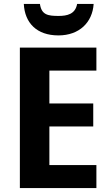

<svg xmlns="http://www.w3.org/2000/svg" viewBox="-20 -956 561 976"><path d="M456 -936H372C363 -884 321 -875 278 -875C224 -875 191 -880 183 -936H101C106 -839 167 -776 277 -776C383 -776 450 -842 456 -936ZM470 0V-117H231V-313H454V-430H231V-597H470V-714H81V0Z"/></svg>

Font: Noto Sans Display
Style: Bold
Weight: 700
Designer: Monotype Design Team
Foundry: Monotype Imaging Inc.
Version: Version 1.900